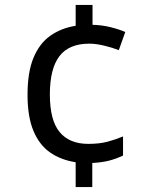

<svg xmlns="http://www.w3.org/2000/svg" viewBox="-20 -744 612 774"><path d="M353 -644Q391 -643 425.5 -634.5Q460 -626 485 -615L459 -542Q433 -552 400 -560Q367 -568 340 -568Q258 -568 219.5 -517.5Q181 -467 181 -363Q181 -259 220.5 -211.5Q260 -164 336 -164Q380 -164 412.5 -172.5Q445 -181 476 -194V-117Q449 -104 420 -96.5Q391 -89 352 -87V10H285V-90Q226 -99 182.5 -129Q139 -159 115 -216Q91 -273 91 -362Q91 -453 115 -511Q139 -569 183 -600Q227 -631 285 -640V-724H353Z"/></svg>

Font: Noto Sans Ugaritic
Style: Regular
Weight: 400
Designer: Monotype Design Team
Foundry: Monotype Imaging Inc.
Version: Version 2.001; ttfautohint (v1.8.4.7-5d5b)